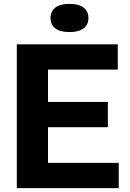

<svg xmlns="http://www.w3.org/2000/svg" viewBox="-20 -968 667 988"><path d="M66.5 0V-740H586V-610H227V-443.5H535V-313.5H227V-130H591V0ZM337.5 -803Q289 -803 264.5 -822Q240 -841 240 -875.5Q240 -909.5 264.5 -928.8Q289 -948 337.5 -948Q386 -948 410.5 -928.8Q435 -909.5 435 -875.5Q435 -841 410.5 -822Q386 -803 337.5 -803Z"/></svg>

Font: Encode Sans
Style: Bold
Weight: 700
Designer: Multiple Designers
Foundry: Impallari Type
Version: Version 3.002; ttfautohint (v1.8.3) -l 8 -r 50 -G 200 -x 14 